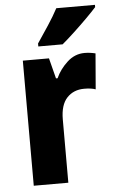

<svg xmlns="http://www.w3.org/2000/svg" viewBox="-54 -803 505 841"><g transform="rotate(-5 198.0 -383.0)"><path d="M332 -560Q355 -560 380 -554L367 -397Q348 -404 317 -404Q270 -404 241 -373Q212 -342 212 -278V0H60V-550H175L198 -460H205Q222 -498 255.5 -529Q289 -560 332 -560ZM396 -756Q380 -738 352.5 -710.5Q325 -683 295 -655Q265 -627 240 -606H133V-619Q158 -656 183 -694Q208 -732 226 -766H396Z"/></g></svg>

Font: Noto Sans Myanmar Condensed ExtraBold
Style: Regular
Weight: 800
Width: 3
Designer: Monotype Design Team
Foundry: Monotype Imaging Inc.
Version: Version 2.107; ttfautohint (v1.8.4.7-5d5b)